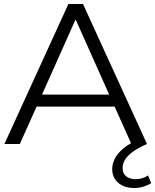

<svg xmlns="http://www.w3.org/2000/svg" viewBox="-20 -720 776 960"><path d="M2 0 322 -700H395L715 0H637L553 -187H163L79 0ZM190 -247H526L358 -623ZM651 220Q601 220 571 194Q541 168 541 125Q541 101 553.5 74.5Q566 48 597 22Q628 -4 682 -27L715 0Q667 21 640.5 41.5Q614 62 603.5 81.5Q593 101 593 120Q593 148 611.5 162Q630 176 658 176Q675 176 691.5 171Q708 166 720 157L736 196Q718 207 696.5 213.5Q675 220 651 220Z"/></svg>

Font: Modern
Style: Small
Weight: 400
Designer: Julieta Ulanovsky
Foundry: Julieta Ulanovsky
Version: Version 8.000